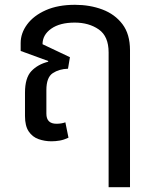

<svg xmlns="http://www.w3.org/2000/svg" viewBox="-20 -578 642 799"><path d="M194 10Q166 10 140.5 1Q115 -8 99.5 -31Q84 -54 84 -95V-192Q84 -254 110.5 -282Q137 -310 180 -321L181 -324L66 -366V-399Q66 -440 93 -476.5Q120 -513 170.5 -535.5Q221 -558 292 -558Q354 -558 406 -538.5Q458 -519 489.5 -477.5Q521 -436 521 -369V201H432V-360Q432 -427 391 -455.5Q350 -484 291 -484Q229 -484 193 -458.5Q157 -433 157 -394L271 -340L263 -292Q226 -291 199.5 -273.5Q173 -256 173 -203V-105Q173 -63 215 -63Q236 -63 252 -69L265 -5Q246 4 228.5 7Q211 10 194 10Z"/></svg>

Font: Go Noto Kurrent-Regular
Style: Regular
Weight: 400
Designer: Monotype Design Team
Foundry: Monotype Imaging Inc.
Version: Version 2.012; ttfautohint (v1.8.4.7-5d5b)